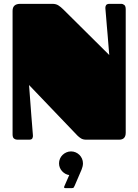

<svg xmlns="http://www.w3.org/2000/svg" viewBox="-20 -721 714 991"><path d="M605 -701.2Q614.3 -701.2 621.6 -695.3Q628.9 -689.5 628.9 -672.9V-36.1Q628.9 0 594.7 0H425.3Q409.2 0 398.7 -6.3Q388.2 -12.7 379.9 -21L129.9 -282.2Q134.3 -218.8 138.7 -165.5Q140.1 -142.6 142.1 -120.1Q144 -97.7 145.5 -78.1Q147 -58.6 148.2 -43.9Q149.4 -29.3 149.9 -22.9Q150.9 -14.6 147.2 -7.3Q143.6 0 130.4 0H68.8Q60.1 0 52.5 -5.6Q44.9 -11.2 44.9 -27.8V-665Q44.9 -701.2 85 -701.2H250Q268.6 -701.2 281 -693.4Q293.5 -685.5 306.2 -672.9L543.9 -437Q539.1 -495.1 535.2 -544.4Q533.2 -565.4 531.5 -586.4Q529.8 -607.4 528.3 -625.7Q526.9 -644 525.6 -657.7Q524.4 -671.4 523.9 -678.2Q522.9 -686 527.1 -693.6Q531.2 -701.2 546.4 -701.2ZM284.7 122.1Q284.7 109.4 289.6 98.1Q294.4 86.9 303 78.6Q311.5 70.3 322.8 65.4Q334 60.5 346.7 60.5Q359.4 60.5 370.6 65.4Q381.8 70.3 390.1 78.6Q398.4 86.9 403.3 98.1Q408.2 109.4 408.2 122.1Q408.2 130.4 406 139.2Q403.8 147.9 400.9 154.8L365.7 236.8Q362.8 243.7 360.6 246.8Q358.4 250 350.6 250H318.4Q310.5 250 310.5 244.6Q310.5 243.2 313 238.3L337.4 182.6Q326.7 181.2 317.1 175.8Q307.6 170.4 300.3 162.4Q293 154.3 288.8 144Q284.7 133.8 284.7 122.1Z"/></svg>

Font: Fascinate
Style: Regular
Weight: 900
Designer: Astigmatic (AOETI)
Foundry: Astigmatic (AOETI)
Version: Version 1.000